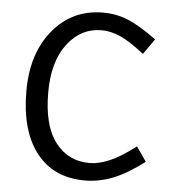

<svg xmlns="http://www.w3.org/2000/svg" viewBox="-50 -717 715 779"><g transform="rotate(5 307.0 -327.5)"><path d="M324.2 15.1Q196.3 15.1 126.2 -74.7Q56.2 -164.6 56.2 -326.2Q56.2 -480 135.3 -575Q214.4 -669.9 338.9 -669.9Q393.1 -669.9 440.4 -650.6Q487.8 -631.3 558.1 -580.1L514.2 -517.1Q454.1 -564 415 -581.1Q376 -598.1 339.8 -598.1Q254.9 -598.1 200 -525.9Q145 -453.6 145 -328.1Q145 -193.4 197.3 -125.2Q249.5 -57.1 335.9 -57.1Q374 -57.1 418.5 -76.2Q462.9 -95.2 522.9 -141.1L564 -82Q495.1 -29.8 438.5 -7.3Q381.8 15.1 324.2 15.1Z"/></g></svg>

Font: IntelOne Mono
Style: Regular
Weight: 400
Designer: Fred Shallcrass
Foundry: Frere-Jones Type LLC
Version: Version 1.200;hotconv 1.1.0;makeotfexe 2.6.0;FJTRelease1.2